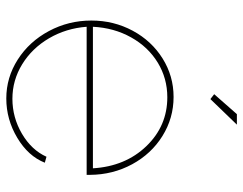

<svg xmlns="http://www.w3.org/2000/svg" viewBox="-102 -668 780 616"><g transform="rotate(90 288.0 -360.0)"><path d="M297.9 -645 282.2 -657.2 346.2 -730H379.9ZM45.9 -263.2Q45.9 -335 78.6 -395.8Q111.3 -456.5 167.7 -491.7Q224.1 -526.9 291 -526.9Q358.9 -526.9 416.3 -491.2Q473.6 -455.6 507.1 -393.8Q540.5 -332 541 -258.8V-248H65.9Q70.8 -182.1 102.8 -127.4Q134.8 -72.8 186 -41.3Q237.3 -9.8 296.9 -9.8Q356.9 -9.8 409.2 -40.5Q461.4 -71.3 482.9 -119.1L502 -113.8Q481 -60.5 422.1 -25.4Q363.3 9.8 295.9 9.8Q228.5 9.8 170.9 -27.1Q113.3 -64 79.6 -127Q45.9 -189.9 45.9 -263.2ZM65.9 -268.1H520Q513.7 -372.1 449 -439.5Q384.3 -506.8 292 -506.8Q231.4 -506.8 180.9 -476.1Q130.4 -445.3 99.9 -390.6Q69.3 -335.9 65.9 -268.1Z"/></g></svg>

Font: Rawline Thin
Style: Regular
Weight: 250
Designer: Matt McInerney, Pablo Impallari, Rodrigo Fuenzalida
Foundry: Matt McInerney, Pablo Impallari, Rodrigo Fuenzalida
Version: Version 4.020;PS 004.020;hotconv 1.0.88;makeotf.lib2.5.64775